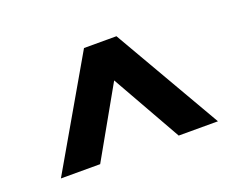

<svg xmlns="http://www.w3.org/2000/svg" viewBox="-65 -831 695 556"><g transform="rotate(-20 282.0 -553.0)"><path d="M232 -719H332L524 -387H403L282 -601L161 -387H40Z"/></g></svg>

Font: Prompt Medium
Style: Regular
Weight: 500
Designer: Katatrad Team
Foundry: CadsonDemak
Version: Version 1.000